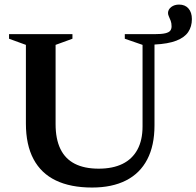

<svg xmlns="http://www.w3.org/2000/svg" viewBox="-20 -828 880 860"><path d="M748.5 -710Q748.5 -724.5 744.5 -735Q740.5 -745.5 736.5 -754Q732.5 -762.5 732.5 -770Q733 -786 747.2 -796.8Q761.5 -807.5 782 -807.5Q809 -807.5 824.2 -790Q839.5 -772.5 839.5 -742.5Q839.5 -709 823 -684.5Q806.5 -660 769.8 -645.8Q733 -631.5 672 -628.5V-266.5Q672 -176 639.5 -113.8Q607 -51.5 544.5 -19.8Q482 12 392.5 12Q296 12 230 -19.8Q164 -51.5 130 -115.5Q96 -179.5 96 -274.5V-627L20.5 -654.5V-675H304.5V-654.5L229 -627V-272Q229 -205.5 250.5 -161Q272 -116.5 315 -94.5Q358 -72.5 422 -72.5Q485 -72.5 528.8 -94Q572.5 -115.5 595.5 -157.8Q618.5 -200 618.5 -262V-627L539 -654.5V-675H671.5Q704 -675 720.5 -679Q737 -683 742.8 -690.8Q748.5 -698.5 748.5 -710Z"/></svg>

Font: Newsreader 24pt SemiBold
Style: Regular
Weight: 600
Designer: Hugues Gentile
Foundry: Production Type
Version: Version 1.003